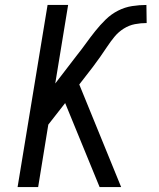

<svg xmlns="http://www.w3.org/2000/svg" viewBox="-20 -755 640 775"><path d="M382 0 243 -339 175 -252 134 0H51L172 -735H255L203 -418L289 -530Q309 -555 327 -580Q345 -605 364.5 -629.5Q384 -654 406.5 -676Q429 -698 456.5 -712Q484 -726 513.5 -730.5Q543 -735 571 -735L572 -662Q548 -662 524.5 -657.5Q501 -653 479.5 -639.5Q458 -626 442 -606.5Q426 -587 412.5 -566.5Q399 -546 384.5 -525.5Q370 -505 355 -485L300 -414L469 0Z"/></svg>

Font: Iosevka Custom Oblique
Style: Regular
Weight: 400
Italic angle: -9°
Designer: Belleve Invis
Foundry: Belleve Invis
Version: Version 27.0.1